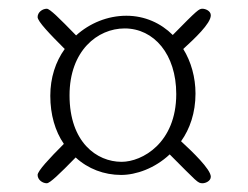

<svg xmlns="http://www.w3.org/2000/svg" viewBox="-20 -597 567 439"><path d="M427 -383C427 -420 417 -456 399 -485C424 -508 462 -543 462 -562C462 -572 450 -577 443 -577C435 -577 432 -575 375 -517C348 -544 311 -561 269 -561C226 -561 185 -544 154 -516C116 -555 94 -577 87 -577C77 -577 66 -569 66 -558C66 -548 94 -519 128 -485C107 -456 95 -419 95 -378C95 -335 106 -297 126 -268C93 -235 66 -206 66 -197C66 -186 77 -178 87 -178C94 -178 116 -199 153 -237C181 -211 218 -197 257 -197C291 -197 334 -212 368 -244C431 -181 432 -178 443 -178C450 -178 462 -183 462 -193C462 -210 419 -251 394 -274C414 -302 427 -339 427 -383ZM265 -532C332 -532 383 -473 383 -382C383 -270 305 -227 258 -227C201 -227 139 -272 139 -379C139 -481 203 -532 265 -532Z"/></svg>

Font: Life Savers
Style: Regular
Weight: 400
Designer: Pablo Impallari, Rodrigo Fuenzalida, Brenda Gallo
Foundry: Pablo Impallari, Rodrigo Fuenzalida, Brenda Gallo
Version: Version 3.000